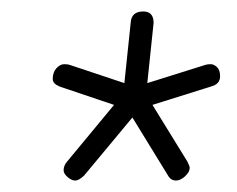

<svg xmlns="http://www.w3.org/2000/svg" viewBox="-20 -729 413 335"><path d="M111 -414Q105 -414 98 -420Q91 -426 91 -432Q91 -440 97 -447L179 -546L84 -578Q72 -583 72 -591Q72 -603 78.5 -610Q85 -617 92 -617Q98 -617 101 -616L197 -584L208 -689Q209 -709 230 -709Q248 -709 248 -689L237 -584L339 -616Q342 -617 348 -617Q353 -617 358.5 -612Q364 -607 364 -596Q364 -582 348 -578L246 -546L307 -447Q311 -439 311 -436Q311 -429 303 -421.5Q295 -414 287 -414Q278 -414 273 -423L211 -524L127 -423Q118 -414 111 -414Z"/></svg>

Font: Asap
Style: Italic
Weight: 400
Italic angle: -6°
Designer: Pablo Cosgaya
Foundry: Omnibus-Type
Version: Version 3.001; ttfautohint (v1.8.3)